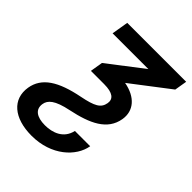

<svg xmlns="http://www.w3.org/2000/svg" viewBox="-224 -660 991 991"><g transform="rotate(45 271.5 -164.5)"><path d="M118.6 -545.5 103.3 -453.8H364.3L172.6 -306.8L161.2 -237.6H257.5C321.4 -237.6 345.9 -216.3 340.2 -181.5C333.1 -139.2 302.9 -123.2 219.5 -106.5C82.7 -79.5 7.5 -33 -6.7 53.3C-22.4 150.9 51.1 215.9 181.5 215.9C325.6 215.9 419.4 127.1 433.6 40.1H322.1C307.2 108.3 246.4 128.9 191.8 128.9C131.4 128.9 98.4 104.8 105.5 60.4C110.8 28.1 136.7 1.8 228.3 -17C348.4 -42.3 436.4 -81.7 452.4 -177.2C464.1 -248.2 418 -302.2 329.9 -318.5L537.3 -477.3L548.7 -545.5Z"/></g></svg>

Font: Margiela Sans Medium
Style: Italic
Weight: 500
Italic angle: -9.39999°
Designer: Stefan Endress, Andreas Faust
Version: Version 1.100;FEAKit 1.0